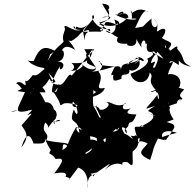

<svg xmlns="http://www.w3.org/2000/svg" viewBox="-20 -929 1092 1077"><path d="M605 -516C607 -497 592 -508 616 -509C610 -470 622 -472 662 -487C653 -530 711 -491 706 -538C729 -517 793 -564 748 -606L693 -564C720 -611 791 -592 748 -611C791 -607 800 -571 766 -594C765 -590 700 -546 762 -595C698 -557 661 -591 658 -531C665 -590 586 -532 494 -527C548 -543 500 -560 453 -653C513 -651 530 -667 465 -609C455 -638 495 -650 482 -603C440 -568 500 -566 520 -549C479 -514 417 -596 445 -559C410 -526 407 -537 361 -529C385 -528 413 -550 381 -576C477 -566 495 -609 500 -654C475 -619 426 -555 382 -504C364 -534 342 -444 311 -454C306 -478 301 -404 314 -383C328 -462 296 -456 279 -458C254 -377 302 -415 305 -452C292 -435 262 -495 253 -520C310 -456 291 -468 264 -468C330 -453 295 -383 270 -426C339 -333 310 -330 320 -341C335 -335 320 -366 415 -340C406 -315 375 -334 390 -359C425 -320 420 -253 394 -315C359 -219 421 -277 425 -183C385 -212 430 -232 441 -193C463 -157 408 -271 456 -150C488 -185 534 -144 553 -140C598 -176 597 -174 667 -242C609 -231 621 -191 677 -182C638 -241 703 -209 689 -180C673 -209 679 -196 699 -221C707 -266 717 -212 745 -287C744 -289 658 -281 714 -321C632 -296 688 -367 685 -348C628 -319 601 -366 577 -354C621 -345 536 -276 521 -340C516 -270 573 -334 501 -332C536 -328 517 -316 546 -271C532 -263 535 -290 504 -333C492 -396 522 -440 482 -443C520 -396 543 -433 473 -379C504 -386 558 -400 568 -436C492 -419 576 -483 532 -527C588 -581 513 -583 538 -587L548 -563L624 -555ZM234 -412C237 -432 182 -453 248 -453C168 -456 200 -389 258 -488C275 -445 275 -498 318 -559C301 -507 377 -578 302 -585C360 -585 338 -697 310 -617C331 -648 334 -691 402 -649C354 -735 338 -700 381 -699C433 -731 423 -742 448 -752C470 -748 507 -754 545 -751C564 -793 557 -727 540 -768C536 -778 543 -740 572 -804C615 -813 656 -761 627 -823C640 -766 672 -807 621 -819C640 -783 624 -715 572 -756C589 -766 666 -679 655 -739C595 -666 699 -689 696 -682C677 -674 754 -652 744 -710C730 -735 746 -704 781 -652C755 -682 795 -730 797 -680C819 -707 775 -619 844 -641C874 -609 870 -596 849 -551C814 -536 881 -607 828 -574C825 -601 864 -636 874 -650C923 -654 863 -678 861 -641C913 -583 907 -594 833 -637C822 -635 867 -630 805 -599C823 -583 796 -548 712 -515C728 -455 810 -447 820 -522C851 -490 795 -488 855 -422C815 -402 819 -422 855 -420C851 -400 889 -411 885 -448C872 -410 897 -430 834 -423C885 -428 873 -332 862 -396C796 -311 773 -309 849 -335C778 -289 827 -318 840 -283C868 -276 836 -277 825 -291C876 -268 784 -224 762 -217C774 -236 810 -216 759 -218C727 -219 733 -219 747 -164C706 -194 768 -156 713 -168C717 -160 750 -128 686 -179C745 -125 706 -178 635 -197C661 -242 651 -172 585 -195C548 -197 585 -152 569 -130C509 -214 514 -121 546 -116C518 -163 444 -149 498 -113C497 -64 469 -87 370 3C492 -21 457 -103 453 -69C532 -106 534 -168 440 -132C472 -106 462 -125 488 -104C489 -194 483 -172 407 -216C338 -99 379 -114 320 -82C348 -86 309 -153 373 -99C362 -140 342 -119 239 -142C265 -189 204 -179 234 -242C278 -203 215 -187 295 -266C264 -263 293 -209 285 -245C324 -272 333 -243 276 -248C322 -286 281 -322 283 -312C269 -386 181 -347 245 -330C214 -403 191 -435 168 -429C182 -450 157 -444 181 -411H239ZM120 -412C78 -315 50 -291 137 -307C68 -363 140 -312 43 -302C67 -317 136 -303 156 -313C172 -320 127 -279 134 -283C174 -302 159 -293 101 -226C116 -198 155 -172 100 -102C135 -219 162 -143 168 -124C211 -125 254 -113 222 -181C267 -45 305 -53 338 -74C297 -103 346 -141 281 -120C241 -36 254 -93 292 -37C342 -45 340 -29 284 44C345 33 356 42 348 63C309 57 395 64 364 83C402 34 447 -24 410 9C448 15 481 55 470 128C470 31 514 66 488 46C525 37 508 48 546 16C482 65 516 69 499 55C622 -29 608 -23 566 26C637 -44 681 9 666 -5C669 -8 654 -25 696 -19C737 23 721 -25 724 -79C784 -126 734 -151 764 -154C757 -87 733 -164 808 -124C780 -86 737 -71 822 -32C850 -111 827 -73 877 -175C826 -180 867 -211 798 -143C819 -170 874 -149 905 -142C870 -169 891 -212 972 -184C877 -160 869 -155 911 -144C967 -225 986 -229 894 -249C887 -238 876 -228 954 -259C909 -321 943 -358 932 -315C912 -393 952 -332 896 -330C960 -341 902 -327 973 -350C974 -385 1024 -370 983 -365C1039 -384 952 -373 1013 -426C1011 -431 969 -437 987 -442C1009 -498 950 -522 922 -511C930 -554 975 -599 929 -574C934 -571 921 -608 983 -564C985 -617 968 -570 1052 -555C987 -586 1026 -599 974 -655C983 -697 926 -624 932 -652C873 -662 933 -696 918 -699C881 -723 911 -688 915 -642C967 -700 928 -688 888 -716C907 -737 923 -782 879 -763C834 -729 891 -789 840 -826C896 -776 822 -746 830 -825C758 -766 809 -786 738 -772C763 -824 787 -888 812 -861C739 -907 711 -823 714 -872C724 -862 717 -805 721 -825C785 -828 712 -798 626 -848C691 -841 683 -890 630 -842C716 -883 702 -804 693 -832C690 -813 611 -754 535 -802C632 -826 602 -847 550 -831C613 -830 589 -873 580 -889C552 -841 641 -901 553 -909C584 -844 628 -829 535 -793C565 -788 609 -729 596 -766C546 -757 502 -810 527 -787C473 -832 510 -865 507 -828C448 -756 432 -748 476 -761C493 -739 459 -771 453 -702C448 -770 432 -750 478 -794C408 -736 404 -824 404 -742C406 -818 363 -761 433 -761C391 -746 341 -803 341 -776C355 -764 322 -733 337 -697C329 -679 296 -674 246 -585C285 -670 225 -590 288 -644C235 -670 202 -675 165 -575C205 -604 157 -575 135 -592C169 -544 272 -542 232 -552C213 -537 279 -483 296 -576C199 -541 205 -497 164 -508C179 -531 128 -448 120 -481C135 -411 103 -491 70 -462C102 -447 95 -415 154 -409C101 -364 195 -424 141 -453L77 -418Z"/></svg>

Font: Hussar Lance
Style: ExBdObl
Weight: 700
Foundry: Cannot Into Space Fonts, PlusOne Fonts
Version: Version 2.270